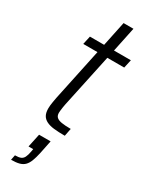

<svg xmlns="http://www.w3.org/2000/svg" viewBox="-233 -703 779 995"><g transform="rotate(30 157.0 -205.5)"><path d="M213 0Q175 0 148 -3Q121 -6 103 -15Q85 -24 76.5 -39.5Q68 -55 68 -80Q68 -89 69 -98.5Q70 -108 72 -120Q74 -132 77 -148L143 -460H58L69 -510H154L185 -658H244L213 -510H314L303 -460H202L134 -141Q132 -131 130.5 -121Q129 -111 128 -102Q127 -93 127 -88Q127 -71 136.5 -62Q146 -53 167 -49.5Q188 -46 222 -46ZM34 247 40 217Q62 217 74 212Q86 207 92.5 194Q99 181 103 159L106 142H78L95 62H164L148 140Q141 172 133 192.5Q125 213 113 225Q101 237 82 242Q63 247 34 247Z"/></g></svg>

Font: Saira SemiCondensed Light
Style: Italic
Weight: 300
Width: 4
Italic angle: -12°
Designer: Hector Gatti with collaboration of the Omnibus-Type team
Foundry: Omnibus-Type
Version: Version 1.101